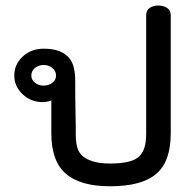

<svg xmlns="http://www.w3.org/2000/svg" viewBox="-20 -657 677 683"><path d="M587.4 -182.3Q587.4 -82.8 535.9 -38.6Q484.3 5.6 371.7 5.6Q265.7 5.6 214.1 -39.1Q162.6 -83.8 162.6 -182.3V-299.5Q141.9 -291.9 119.2 -294.4Q96.5 -297 76.8 -309.1Q57.1 -321.2 43.9 -341.7Q30.8 -362.1 30.8 -387.9Q30.8 -428.3 61.1 -456.1Q91.4 -483.8 134.8 -483.8Q168.7 -483.8 190.9 -475Q213.1 -466.2 225.8 -451Q238.4 -435.9 242.9 -414.9Q247.5 -393.9 247.5 -372.7Q247.5 -302 248.5 -263.9Q249.5 -225.8 249.5 -206.1V-179.8Q249.5 -155.1 253.8 -136.4Q258.1 -117.7 270.5 -105.1Q282.8 -92.4 307.6 -83.8Q332.3 -75.3 371.7 -75.3Q410.6 -75.3 436.4 -81.6Q462.1 -87.9 475.3 -100.8Q488.4 -113.6 494.2 -133.3Q500 -153 500 -182.3V-603Q500 -620.2 512.6 -628.8Q525.3 -637.4 542.4 -637.4Q561.6 -637.4 574.5 -628.8Q587.4 -620.2 587.4 -603ZM179.3 -387.9Q179.3 -404.5 166.4 -415.2Q153.5 -425.8 134.8 -425.8Q117.7 -425.8 104.5 -415.2Q91.4 -404.5 91.4 -387.9Q91.4 -372.7 104.5 -362.6Q117.7 -352.5 134.8 -352.5Q153.5 -352.5 166.4 -362.6Q179.3 -372.7 179.3 -387.9Z"/></svg>

Font: Myanmar KatKuu
Style: Regular
Weight: 400
Designer: Khon Soe Zaw Thu
Foundry: MPUA
Version: Version 1.00 September 13, 2016, initial release